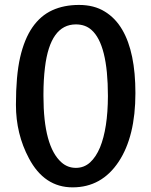

<svg xmlns="http://www.w3.org/2000/svg" viewBox="-20 -765 626 794"><path d="M306.6 -744.6Q369.1 -744.6 413.1 -717.3Q457.5 -690.4 485.8 -641.6Q540 -548.8 540 -379.9Q540 -200.7 470.7 -96.2Q400.4 9.8 280.3 9.8Q163.1 9.8 99.6 -110.4Q45.9 -210.9 45.9 -331.5Q45.9 -451.7 63.2 -527.6Q80.6 -603.5 114 -651.9Q147.5 -700.2 195.8 -722.4Q244.1 -744.6 306.6 -744.6ZM293.9 -664.1Q187.5 -664.1 166 -486.3Q159.7 -435.1 159.7 -376V-367.7Q159.7 -159.2 234.4 -93.3Q259.8 -70.8 293.9 -70.8Q327.6 -70.8 352.5 -93.3Q377 -115.7 393.6 -155.3Q425.8 -233.9 426.3 -367.7Q426.3 -582 357.9 -641.6Q332.5 -664.1 293.9 -664.1Z"/></svg>

Font: Copse
Style: Regular
Weight: 400
Version: Version 1.000